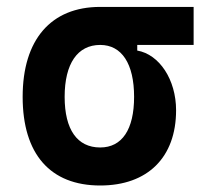

<svg xmlns="http://www.w3.org/2000/svg" viewBox="-20 -538 626 567"><path d="M275.9 9.8C416 9.8 500 -73.2 500 -212.4C500 -302.7 450.7 -377.4 385.3 -388.7V-405.3H551.8V-517.6H275.9C130.4 -517.6 46.9 -420.9 46.9 -252C46.9 -83 128.4 9.8 275.9 9.8ZM275.9 -102.5C208 -102.5 170.9 -155.3 170.9 -252C170.9 -350.1 209 -405.3 275.9 -405.3C339.4 -405.3 376 -350.1 376 -252C376 -155.3 340.3 -102.5 275.9 -102.5Z"/></svg>

Font: Cascadia Code NF SemiBold
Style: Regular
Weight: 600
Monospace: yes
Designer: Aaron Bell
Foundry: Saja Typeworks
Version: Version 2404.023